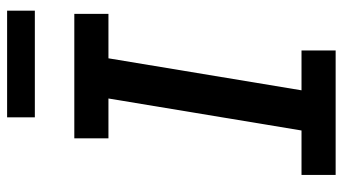

<svg xmlns="http://www.w3.org/2000/svg" viewBox="-232 -732 964 540"><g transform="rotate(-90 250.0 -462.0)"><path d="M28 0V-96H153L243 -639H131V-735H481V-639H356L266 -96H378V0ZM190 -846V-924H490V-846Z"/></g></svg>

Font: Iosevka Slab Oblique
Style: Bold
Weight: 700
Italic angle: -9°
Monospace: yes
Designer: Belleve Invis
Foundry: Belleve Invis
Version: Version 11.1.1; ttfautohint (v1.8.3)